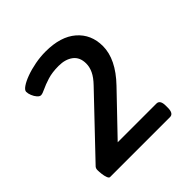

<svg xmlns="http://www.w3.org/2000/svg" viewBox="-184 -859 1010 1010"><g transform="rotate(-45 321.0 -353.5)"><path d="M72 0Q65 0 60 -13Q55 -26 53 -43Q51 -60 51 -73Q51 -84 57 -92L352 -402Q381 -432 393.5 -458.5Q406 -485 406 -511Q406 -558 375 -581.5Q344 -605 294 -605Q246 -605 211 -594Q176 -583 153.5 -572Q131 -561 120 -561Q110 -561 100 -572.5Q90 -584 83.5 -600Q77 -616 77 -629Q77 -641 96.5 -654.5Q116 -668 148.5 -680Q181 -692 220.5 -699.5Q260 -707 299 -707Q411 -707 472 -654Q533 -601 533 -514Q533 -417 436 -316L230 -101H518Q545 -101 545 -58V-43Q545 0 518 0Z"/></g></svg>

Font: Asap Expanded SemiBold
Style: Regular
Weight: 600
Width: 7
Designer: Pablo Cosgaya
Foundry: Omnibus-Type
Version: Version 3.001; ttfautohint (v1.8.4.7-5d5b)